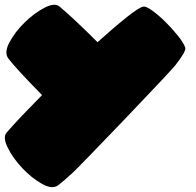

<svg xmlns="http://www.w3.org/2000/svg" viewBox="-20 -776 812 796"><path d="M505.9 -705.1Q453.1 -663.1 384.3 -601.1Q338.9 -646.5 297.9 -685.1Q256.8 -724.1 226.1 -749.5Q205.6 -765.6 163.1 -743.2Q120.6 -720.7 81.5 -682.1Q42 -643.6 19 -600.1Q-3.9 -557.1 15.1 -532.7Q47.4 -490.7 154.3 -381.8Q108.9 -335.9 70.3 -295.4Q31.7 -254.4 6.8 -225.6Q-9.3 -206.1 12.7 -162.6Q34.2 -119.6 72.3 -79.1Q110.4 -38.6 153.3 -14.2Q195.8 10.3 220.7 -7.8Q239.7 -21.5 283.7 -62Q308.6 -85.4 495.6 -280.3Q687.5 -481 708 -506.8Q752.9 -564 748 -578.6Q740.7 -599.1 716.8 -628.9Q692.4 -659.2 664.6 -686.5Q636.7 -713.9 610.8 -732.4Q585 -751 574.2 -748.5Q558.6 -747.1 505.9 -705.1Z"/></svg>

Font: ARCO
Style: Regular
Weight: 700
Designer: Rafael Olivo Díaz, Denis Ignatov
Foundry: Rafael Olivo Díaz
Version: Version 1.10 March 1, 2019